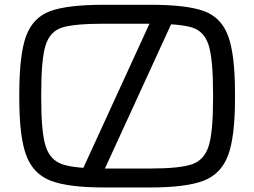

<svg xmlns="http://www.w3.org/2000/svg" viewBox="-20 -786 1087 821"><path d="M62.5 -365.2V-384.8Q62.5 -553.7 92 -632.8Q121.6 -711.9 195.8 -738.8Q270 -765.6 425.3 -765.6H622.1Q777.3 -765.6 851.6 -738.8Q925.8 -711.9 955.3 -632.8Q984.9 -553.7 984.9 -384.8V-365.2Q984.9 -200.7 955.1 -121.3Q925.3 -42 850.3 -13.2Q775.4 15.6 622.1 15.6H425.3Q272 15.6 197 -13.2Q122.1 -42 92.3 -121.3Q62.5 -200.7 62.5 -365.2ZM891.1 -365.2V-384.8Q891.1 -532.7 872.3 -592.3Q853.5 -651.9 802 -668.2Q750.5 -684.6 622.1 -684.6H425.3Q296.9 -684.6 245.4 -668.2Q193.8 -651.9 175 -592.3Q156.2 -532.7 156.2 -384.8V-365.2Q156.2 -221.7 175 -161.6Q193.8 -101.6 246.6 -83.5Q299.3 -65.4 425.3 -65.4H622.1Q748 -65.4 800.8 -83.5Q853.5 -101.6 872.3 -161.6Q891.1 -221.7 891.1 -365.2ZM681.2 -750H692.4Q714.8 -750 722.9 -737.1Q731 -724.1 721.7 -704.1L412.1 -29.3Q405.3 -14.2 394.3 -7.1Q383.3 0 366.7 0H355.5Q333 0 325 -12.9Q316.9 -25.9 326.2 -45.9L635.7 -720.7Q642.6 -735.8 653.6 -742.9Q664.6 -750 681.2 -750Z"/></svg>

Font: Gyrochrome
Style: Regular
Weight: 400
Designer: David Moles
Foundry: David Moles
Version: Version 1.005;Glyphs 3.2.3 (3260)